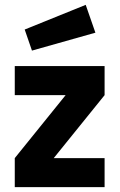

<svg xmlns="http://www.w3.org/2000/svg" viewBox="-20 -773 494 793"><path d="M41 0V-120L251 -380H41V-500H412V-380L202 -120H412V0ZM112 -564 82 -651 334 -753 374 -638Z"/></svg>

Font: Titillium Web SemiBold
Style: Regular
Weight: 600
Designer: Mohamed Gaber, Accademia di Belle Arti di Urbino
Foundry: Kief Type Foundry, Accademia di Belle Arti di Urbino
Version: Version 3.000; ttfautohint (v1.8.4)